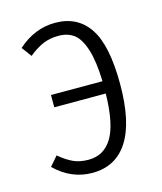

<svg xmlns="http://www.w3.org/2000/svg" viewBox="-88 -600 570 677"><g transform="rotate(-15 196.5 -261.5)"><path d="M175.8 -534.2Q257.3 -534.2 299.6 -470.9Q341.8 -407.7 341.8 -266.1Q341.8 -127.9 297.1 -58.3Q252.4 11.2 167 11.2Q90.3 11.2 30.8 -46.9L60.1 -81.1Q86.4 -59.1 110.1 -48.1Q133.8 -37.1 166 -37.1Q222.2 -37.1 252.2 -86.7Q282.2 -136.2 284.2 -247.1H96.2V-292H284.2Q282.2 -365.2 268.1 -409.2Q253.9 -453.1 231.4 -470Q209 -486.8 174.8 -486.8Q144 -486.8 118.7 -476.1Q93.3 -465.3 65.9 -442.9L39.1 -479Q100.6 -534.2 175.8 -534.2Z"/></g></svg>

Font: Fira Sans Compressed Light
Style: Regular
Weight: 300
Width: 1
Designer: Carrois Corporate & Edenspiekermann AG
Foundry: Carrois Corporate GbR & Edenspiekermann AG
Version: Version 4.203;PS 004.203;hotconv 1.0.88;makeotf.lib2.5.64775